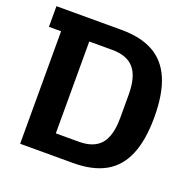

<svg xmlns="http://www.w3.org/2000/svg" viewBox="-123 -812 933 935"><g transform="rotate(20 343.5 -345.0)"><path d="M77 0V-583H14V-690H352Q451 -690 516.5 -653.8Q582 -617.7 614.5 -541.3Q647 -465 647 -344.5Q647 -225 614.5 -148.5Q582 -72 516.5 -36Q451 0 352 0ZM223 -107H342.3Q420 -107 456 -150Q492 -193 492 -285V-405Q492 -497 456 -540Q420 -583 342.3 -583H223Z"/></g></svg>

Font: Mozilla Headline ExtraLight
Style: Regular
Weight: 200
Designer: Studio DRAMA
Foundry: Studio DRAMA
Version: Version 1.000